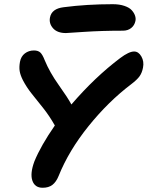

<svg xmlns="http://www.w3.org/2000/svg" viewBox="-20 -887 697 906"><path d="M291 -731Q250.5 -731 230.5 -753.4Q210.4 -775.9 215.8 -804.2Q223.6 -846.2 280.8 -853Q390.1 -867.2 512.2 -867.2Q543.9 -867.2 567.4 -859.1Q590.8 -851.1 601.8 -838.6Q612.8 -826.2 617.2 -813.2Q621.6 -800.3 619.1 -788.1Q614.7 -767.1 598.9 -754.6Q583 -742.2 560.1 -742.2Q460 -742.2 377 -736.6Q293.9 -731 291 -731ZM181.2 -1Q144.5 -1 132.8 -34.4Q121.1 -67.9 142.1 -125Q172.9 -200.2 238.8 -294.9Q213.4 -339.8 184.1 -376.7Q154.8 -413.6 130.1 -444.3Q105.5 -475.1 87.9 -508.8Q75.7 -533.2 72.8 -551.8Q69.8 -570.3 74.2 -595.2Q79.1 -621.1 97.4 -635Q115.7 -648.9 140.1 -648.9Q159.7 -648.9 170.2 -639.2Q180.7 -629.4 190.9 -603Q214.4 -545.9 257.3 -485.6Q300.3 -425.3 316.9 -394Q428.2 -523.4 546.9 -612.8Q588.4 -644 612.8 -644Q633.8 -644 647.2 -620.4Q660.6 -596.7 654.8 -567.9Q650.4 -543.9 638.7 -527.3Q627 -510.7 598.1 -488.8Q491.2 -407.7 397.9 -292Q304.7 -176.3 256.8 -57.1Q245.1 -28.3 227.3 -14.6Q209.5 -1 181.2 -1Z"/></svg>

Font: Shantell Sans Irregular Bouncy
Style: Italic
Weight: 600
Italic angle: -11.31°
Designer: Stephen Nixon, Anya Danilova, Shantell Martin
Foundry: Arrow Type
Version: Version 1.006;[9816181b4]